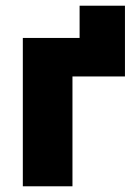

<svg xmlns="http://www.w3.org/2000/svg" viewBox="-20 -653 473 673"><path d="M60 0H234V-385H418V-633H259V-520H60Z"/></svg>

Font: Fixel Display ExtraBold
Style: Regular
Weight: 800
Designer: AlfaBravo + MacPaw
Foundry: Kyrylo Tkachov, Marchela Mozhyna, Serhii Makarenko, Maria Weinstein, Zakhar Kryvoshyya
Version: Version 1.211